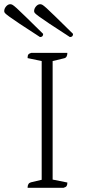

<svg xmlns="http://www.w3.org/2000/svg" viewBox="-55 -892 412 912"><path d="M76 0Q76 -22 92 -26L143 -38V-602L76 -616Q76 -628 79.5 -633Q83 -638 94 -641H265Q265 -618 249 -615L195 -602V-39L265 -25Q265 -14 261.5 -8.5Q258 -3 247 0ZM277 -716Q292 -716 292 -731Q240 -782 210.5 -811Q181 -840 166.5 -853Q152 -866 146.5 -869Q141 -872 136 -872Q125 -872 116 -861.5Q107 -851 107 -839Q107 -834 111 -829.5Q115 -825 130.5 -813.5Q146 -802 180.5 -779Q215 -756 277 -716ZM135 -716Q150 -716 150 -731Q98 -782 68.5 -811Q39 -840 24.5 -853Q10 -866 4.5 -869Q-1 -872 -6 -872Q-17 -872 -26 -861.5Q-35 -851 -35 -839Q-35 -834 -31 -829.5Q-27 -825 -11.5 -813.5Q4 -802 38.5 -779Q73 -756 135 -716Z"/></svg>

Font: Petrona ExtraLight
Style: Regular
Weight: 200
Designer: Ringo R. Seeber
Foundry: Ringo R. Seeber
Version: Version 2.001; ttfautohint (v1.8.3)